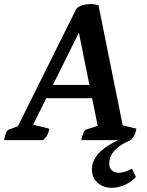

<svg xmlns="http://www.w3.org/2000/svg" viewBox="-52 -675 706 925"><path d="M-32.5 0Q-28.5 -21.9 -22.6 -35.1Q-16.7 -48.4 -9.2 -50.9L59 -76.1L20.3 -38.8L313.3 -627.9Q318.7 -638.6 331.6 -644.6Q344.5 -650.6 358.9 -653Q373.2 -655.5 382.4 -655.5Q393.9 -655.5 403.9 -654Q414 -652.5 422.5 -649.6L545 -42.2L521.3 -75.3L605.1 -55.1Q602.7 -38.9 597 -26.6Q591.4 -14.3 578.2 0H339.4Q343.9 -21.9 349.8 -35.1Q355.7 -48.4 363.2 -50.9L431.8 -72.9L423.7 -43.9L318.9 -562.6L350.9 -563.2L91 -41.1L90.2 -78.5L185.6 -55.1Q182.6 -38.9 176.7 -26.6Q170.8 -14.3 156.6 0ZM149.8 -202 172.6 -265.7H403.5L407.6 -202ZM486.7 229.8Q444.5 229.8 417.6 205Q390.8 180.3 390.8 140.9Q390.8 93.9 431.6 55.2Q472.5 16.5 559.6 -17.5L578.2 0Q527.7 20.2 501 48.9Q474.3 77.5 474.3 113Q474.3 133.7 486.4 145.5Q498.4 157.3 521.1 157.3Q547.8 157.3 583.4 137.3L602.7 177.8Q584.4 199.5 551.3 214.6Q518.2 229.8 486.7 229.8Z"/></svg>

Font: Petrona
Style: Italic
Weight: 400
Italic angle: -9°
Designer: Ringo R. Seeber
Foundry: Ringo R. Seeber
Version: Version 2.001; ttfautohint (v1.8.3)